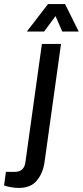

<svg xmlns="http://www.w3.org/2000/svg" viewBox="-116 -742 407 944"><path d="M-96 170 -87 103H-43Q3 103 9 55L90 -526H184L103 55Q95 110 65 146Q35 182 -23 182Q-41 182 -61.5 178.5Q-82 175 -96 170ZM120 -722H204L271 -587H190L157 -663L101 -587H16Z"/></svg>

Font: Archivo Narrow Medium
Style: Italic
Weight: 500
Italic angle: -8°
Designer: Hector Gatti
Foundry: Omnibus-Type
Version: Version 2.001